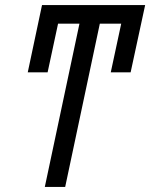

<svg xmlns="http://www.w3.org/2000/svg" viewBox="-20 -734 590 754"><path d="M156 0H236L372 -641H456L415 -450H493L550 -714H145L89 -450H167L208 -641H292Z"/></svg>

Font: Noto Sans ExtraCondensed
Style: Italic
Weight: 400
Width: 2
Italic angle: -12°
Designer: Monotype Design Team
Foundry: Monotype Imaging Inc.
Version: Version 2.013